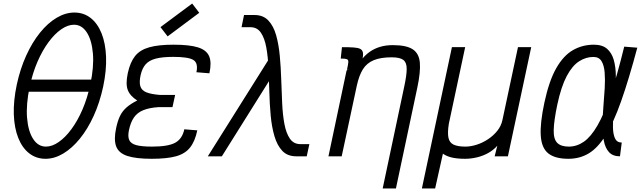

<svg xmlns="http://www.w3.org/2000/svg" viewBox="-20 -885 3640 1087"><path d="M238 14Q185 14 145.5 -16.8Q106 -47.5 83.5 -103.8Q61 -160 58.2 -236.8Q55.5 -313.5 75 -406Q94.5 -496 128.5 -570.8Q162.5 -645.5 206.5 -700Q250.5 -754.5 300.5 -784.2Q350.5 -814 401 -814Q454 -814 493.2 -783.2Q532.5 -752.5 555 -696.2Q577.5 -640 580.5 -563.2Q583.5 -486.5 564 -394Q544.5 -304 510.5 -229.2Q476.5 -154.5 432.2 -100Q388 -45.5 338.2 -15.8Q288.5 14 238 14ZM240 -55Q275 -55 312.2 -80.8Q349.5 -106.5 384.2 -153.5Q419 -200.5 446.8 -264.8Q474.5 -329 491 -406Q512.5 -506 506 -582.2Q499.5 -658.5 471.2 -701.8Q443 -745 399 -745Q364 -745 326.8 -719.2Q289.5 -693.5 254.8 -646.5Q220 -599.5 192.2 -535.5Q164.5 -471.5 148 -394Q127 -294.5 133.2 -218Q139.5 -141.5 167.8 -98.2Q196 -55 240 -55ZM104.5 -365.5 119 -434.5H539L524.5 -365.5Z M838.5 14Q749.5 14 700.5 -2.2Q651.5 -18.5 637.5 -56.8Q623.5 -95 637.5 -160Q646 -200.5 659.2 -228Q672.5 -255.5 695.8 -276.2Q719 -297 757 -316Q716 -342 703.2 -376Q690.5 -410 703.5 -471Q717 -533 744.8 -567.8Q772.5 -602.5 824.8 -617.2Q877 -632 962.5 -632Q1052.5 -632 1101 -616.8Q1149.5 -601.5 1164.2 -566.2Q1179 -531 1165.5 -470L1092 -476Q1103 -527.5 1075.2 -545.2Q1047.5 -563 960.5 -563Q900 -563 862.2 -553.2Q824.5 -543.5 804.5 -520.8Q784.5 -498 776 -459Q767.5 -420 774.5 -396.8Q781.5 -373.5 808.2 -362.5Q835 -351.5 886 -347.5H971.5L956.5 -278.5H877.5Q825 -275 791.2 -261.2Q757.5 -247.5 738.5 -220.2Q719.5 -193 710 -148Q702.5 -112 711.8 -91.8Q721 -71.5 752 -63.2Q783 -55 840.5 -55Q932 -55 972 -77Q1012 -99 1023.5 -153L1097 -147Q1084 -85 1056 -49.8Q1028 -14.5 976.5 -0.2Q925 14 838.5 14ZM929 -679 888.5 -731.5 1068 -865 1108 -812.5Z M1657.5 0Q1607.5 0 1578.2 -31Q1549 -62 1533.8 -114Q1518.5 -166 1512.5 -231Q1506.5 -296 1504.8 -365.5Q1503 -435 1500 -500Q1497 -565 1487.5 -617Q1478 -669 1457 -700Q1436 -731 1398 -731H1347.5L1361.5 -800H1421Q1470 -800 1499.2 -769Q1528.5 -738 1543.2 -686Q1558 -634 1564 -569Q1570 -504 1572.2 -434.5Q1574.5 -365 1577.5 -300Q1580.5 -235 1590.2 -183Q1600 -131 1621.2 -100Q1642.5 -69 1681 -69H1731.5L1716.5 0ZM1156.5 0 1528.5 -592 1537.5 -481 1236 0Z M2146.5 182 2268.5 -394.5Q2282.5 -459.5 2282.5 -495.5Q2282.5 -531.5 2263 -546Q2243.5 -560.5 2197.5 -560.5Q2135 -560.5 2095.8 -544.2Q2056.5 -528 2034.5 -492.8Q2012.5 -457.5 2000 -399.5L1914.5 0H1839.5L1942 -485.5L2030.5 -551.5Q2049 -574.5 2073.8 -592Q2098.5 -609.5 2131 -619.5Q2163.5 -629.5 2204.5 -629.5Q2280.5 -629.5 2316.5 -606Q2352.5 -582.5 2357 -529.8Q2361.5 -477 2342.5 -388.5L2221.5 182ZM1944 -488.5Q1951 -519.5 1952 -533Q1953 -546.5 1943.8 -550Q1934.5 -553.5 1909 -553.5L1916 -618Q1957.5 -618 1982.8 -616.2Q2008 -614.5 2020.2 -607.8Q2032.5 -601 2034.8 -586.2Q2037 -571.5 2031.5 -545.5Z M2368.5 182 2538.5 -618H2613.5L2521 -184Q2513 -133.5 2518.8 -105.5Q2524.5 -77.5 2548 -66.2Q2571.5 -55 2615 -55Q2645 -55 2678.8 -65.8Q2712.5 -76.5 2743 -96.8Q2773.5 -117 2795.5 -144.5Q2817.5 -172 2824.5 -205.5L2912.5 -618H2987.5L2855.5 0H2780.5L2795.5 -60Q2773 -34.5 2742.8 -18Q2712.5 -1.5 2679 6.2Q2645.5 14 2613 14Q2568.5 14 2538 6.8Q2507.5 -0.5 2487.5 -15L2443.5 182Z M3500 -78 3490 0Q3449.5 0 3428 -23.5Q3406.5 -47 3398.8 -87.2Q3391 -127.5 3391.2 -177.5Q3391.5 -227.5 3396 -281Q3400.5 -334.5 3403.5 -384.5Q3406.5 -434.5 3403.2 -474.8Q3400 -515 3385.5 -538.8Q3371 -562.5 3340 -562.5Q3298 -563 3259 -538.2Q3220 -513.5 3188.5 -454.2Q3157 -395 3135 -292Q3116 -201 3114.8 -149.5Q3113.5 -98 3134.5 -76.5Q3155.5 -55 3200 -55Q3245.5 -55 3285.2 -82.5Q3325 -110 3362.5 -174.5Q3400 -239 3437 -348.2Q3474 -457.5 3514 -621L3588 -615Q3539.5 -433.5 3496.5 -312Q3453.5 -190.5 3409 -119Q3364.5 -47.5 3313.5 -16.8Q3262.5 14 3198 14Q3122.5 14 3084.2 -16.5Q3046 -47 3041.5 -117Q3037 -187 3062 -304Q3088.5 -427.5 3129.2 -499Q3170 -570.5 3223.8 -601.2Q3277.5 -632 3342 -632Q3390 -632 3416.8 -608.8Q3443.5 -585.5 3454.8 -545.8Q3466 -506 3466.5 -457Q3467 -408 3462.5 -355Q3458 -302 3453.8 -253Q3449.5 -204 3450.2 -164.2Q3451 -124.5 3462 -101.2Q3473 -78 3500 -78Z"/></svg>

Font: Victor Mono Thin
Style: Italic
Weight: 100
Italic angle: -12°
Monospace: yes
Designer: Rune Bjørnerås
Version: Version 1.561;gftools[0.9.30]